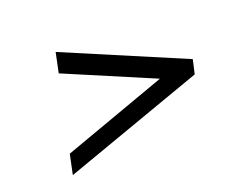

<svg xmlns="http://www.w3.org/2000/svg" viewBox="-71 -519 658 562"><g transform="rotate(-20 258.0 -238.0)"><path d="M406 -238 83 -122 70 -60 506 -215 516 -259 146 -416 133 -354Z"/></g></svg>

Font: Libertinus Serif
Style: Bold Italic
Weight: 700
Italic angle: -12°
Designer: Philipp H. Poll, Khaled Hosny
Foundry: Caleb Maclennan
Version: Version 7.050;RELEASE